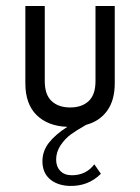

<svg xmlns="http://www.w3.org/2000/svg" viewBox="-20 -417 470 643"><path d="M299.8 -397H364.3V-138.2Q364.3 -81.5 339.1 -46.4Q314 -11.2 268.6 1Q236.8 19 217.5 33Q198.2 46.9 183.1 69.3Q168 91.8 168 117.7Q168 140.6 181.9 155.3Q195.8 169.9 220.7 169.9Q268.1 169.9 295.9 133.3L317.9 165Q274.9 208 210.9 205.6Q170.4 203.6 146.2 182.1Q122.1 160.6 122.1 123Q122.1 88.9 143.6 61.3Q165 33.7 205.6 7.8Q140.1 5.4 102.5 -31.7Q64.9 -68.8 64.9 -138.2V-397H129.9V-145Q129.9 -100.1 152.8 -78.6Q175.8 -57.1 214.8 -57.1Q254.4 -57.1 277.1 -78.6Q299.8 -100.1 299.8 -145Z"/></svg>

Font: Now
Style: Regular
Weight: 400
Designer: Alfredo Marco Pradil
Foundry: Alfredo Marco Pradil
Version: Version 1.200;hotconv 1.0.109;makeotfexe 2.5.65596